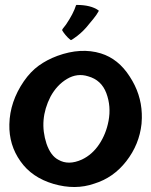

<svg xmlns="http://www.w3.org/2000/svg" viewBox="-20 -747 615 780"><path d="M556 -286Q557 -270 555 -244Q546 -160 493 -92Q441 -25 363 -1Q286 26 197 0Q109 -26 63 -92Q16 -158 18 -242Q20 -334 77 -417Q104 -456 137 -480Q170 -504 213 -520Q309 -555 390 -530Q461 -508 507 -436Q553 -366 556 -286ZM421 -256Q432 -315 412 -368.5Q392 -422 338 -437Q294 -451 252.5 -426.5Q211 -402 185 -354Q137 -260 169 -163Q186 -114 217 -98Q258 -74 313 -99Q355 -119 383 -161Q411 -203 421 -256ZM246 -605Q237 -616 233 -623Q232 -625 234 -629L248 -647Q278 -691 289 -726H290V-727H291Q349 -727 380 -705Q382 -703 381 -702Q373 -687 359 -670L330 -635Q308 -610 280 -591Q270 -584 268 -584Q267 -584 264 -587Q256 -593 246 -605Z"/></svg>

Font: Tovari Sans
Style: Bold
Weight: 700
Designer: Verneri Kontto, Denis Ignatov
Foundry: Verneri Kontto
Version: Version 1.10 May 7, 2019